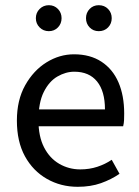

<svg xmlns="http://www.w3.org/2000/svg" viewBox="-20 -707 536 739"><path d="M279 12Q214 12 160.5 -18.5Q107 -49 76 -105.5Q45 -162 45 -243Q45 -322 77 -379Q109 -436 159 -467Q209 -498 265 -498Q327 -498 370.5 -469.5Q414 -441 436 -390Q458 -339 458 -270Q458 -257 457.5 -245Q457 -233 454 -221H104V-286H384Q384 -356 353.5 -393.5Q323 -431 266 -431Q233 -431 201 -412.5Q169 -394 148.5 -353Q128 -312 128 -244Q128 -182 149.5 -140Q171 -98 208 -76.5Q245 -55 289 -55Q324 -55 354.5 -65Q385 -75 410 -92L440 -38Q408 -16 368.5 -2Q329 12 279 12ZM168 -587Q147 -587 132.5 -601.5Q118 -616 118 -637Q118 -658 132.5 -672.5Q147 -687 168 -687Q189 -687 203 -672.5Q217 -658 217 -637Q217 -616 203 -601.5Q189 -587 168 -587ZM360 -587Q339 -587 325 -601.5Q311 -616 311 -637Q311 -658 325 -672.5Q339 -687 360 -687Q382 -687 396 -672.5Q410 -658 410 -637Q410 -616 396 -601.5Q382 -587 360 -587Z"/></svg>

Font: Source Sans 3
Style: Regular
Weight: 400
Designer: Paul D. Hunt
Foundry: Adobe
Version: Version 3.046;hotconv 1.0.118;makeotfexe 2.5.65603